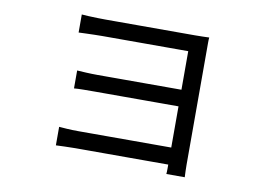

<svg xmlns="http://www.w3.org/2000/svg" viewBox="-68 -654 1136 816"><g transform="rotate(10 500.0 -246.5)"><path d="M222.9 -549Q232.4 -548 251.8 -547.1Q271.2 -546.2 291.7 -545.7Q312.2 -545.2 325.3 -545.2Q342.1 -545.2 378.5 -545.2Q414.8 -545.2 461.8 -545.2Q508.8 -545.2 556.9 -545.2Q605 -545.2 646 -545.2Q687.1 -545.2 711.5 -545.2Q728.9 -545.2 746.1 -545.7Q763.4 -546.2 773.3 -546.6Q772.3 -538.7 772.3 -524.5Q772.3 -510.4 772.3 -495.8Q772.3 -486.7 772.3 -453Q772.3 -419.3 772.3 -370Q772.3 -320.8 772.3 -265.4Q772.3 -210 772.3 -156.5Q772.3 -103 772.3 -61.1Q772.3 -19.1 772.3 2.3Q772.3 14.3 772.8 29.8Q773.3 45.4 773.9 56.3H694.5Q695.5 47.2 695.5 31.3Q695.5 15.4 695.5 -0.2Q695.5 -26.4 695.5 -69.1Q695.5 -111.8 695.5 -162.6Q695.5 -213.5 695.5 -265.2Q695.5 -316.9 695.5 -361.4Q695.5 -405.8 695.5 -436Q695.5 -466.1 695.5 -473.9Q687.4 -473.9 660.8 -473.9Q634.2 -473.9 597 -473.9Q559.8 -473.9 518.5 -473.9Q477.2 -473.9 438.3 -473.9Q399.4 -473.9 369.2 -473.9Q338.9 -473.9 325.3 -473.9Q312.2 -473.9 291.5 -473.4Q270.8 -472.9 251.4 -472.2Q232 -471.5 222.9 -471.1ZM244.8 -311.1Q259.8 -310.1 284.4 -308.8Q308.9 -307.5 334 -307.5Q346.7 -307.5 378.9 -307.5Q411.1 -307.5 454.1 -307.5Q497.1 -307.5 542.8 -307.5Q588.6 -307.5 629.6 -307.5Q670.5 -307.5 699 -307.5Q727.4 -307.5 734.6 -307.5V-235.8Q727 -235.8 698.8 -235.8Q670.5 -235.8 629.6 -235.8Q588.6 -235.8 542.8 -235.8Q497.1 -235.8 454.1 -235.8Q411.1 -235.8 379.2 -235.8Q347.3 -235.8 334.7 -235.8Q308.9 -235.8 284.4 -235.5Q259.9 -235.2 244.8 -233.8ZM211 -62Q223.4 -61 245.3 -59.5Q267.1 -58 293.3 -58Q307.5 -58 342.2 -58Q376.9 -58 423 -58Q469.1 -58 518.8 -58Q568.5 -58 613.8 -58Q659 -58 691.7 -58Q724.4 -58 735 -58V15.5Q722.9 15.5 689.9 15.5Q656.9 15.5 611.6 15.5Q566.4 15.5 517.1 15.5Q467.8 15.5 422 15.5Q376.3 15.5 342 15.5Q307.7 15.5 293.5 15.5Q270.5 15.5 247 16.5Q223.4 17.5 211 17.9Z"/></g></svg>

Font: Noto Sans TC Thin
Style: Regular
Weight: 100
Designer: Ryoko NISHIZUKA 西塚涼子 (kana, bopomofo & ideographs); Paul D. Hunt (Latin, Greek & Cyrillic); Sandoll Communications 산돌커뮤니
Foundry: Adobe
Version: Version 2.004-H2;hotconv 1.0.118;makeotfexe 2.5.65603